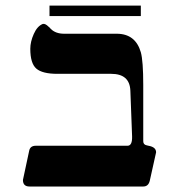

<svg xmlns="http://www.w3.org/2000/svg" viewBox="-20 -679 614 699"><path d="M501.5 0H87.4Q63.5 0 63.5 -23.9L86.4 -130.9Q90.3 -148.4 110.4 -148.4H444.3Q461.9 -148.4 460.9 -182.6L454.6 -349.1Q452.1 -410.2 384.8 -410.2H189Q134.3 -410.2 112.3 -429.2Q90.3 -448.2 90.3 -501.5Q90.3 -526.9 103 -555.4Q115.7 -584 135.7 -591.8Q144.5 -594.2 157.2 -581.5Q159.7 -580.1 165 -573.7Q182.6 -556.2 213.4 -556.2H404.8Q473.1 -556.2 492.7 -488.8Q501.5 -457 501.5 -369.6V-165Q501.5 -152.3 514.2 -149.9L520.5 -148.4Q548.3 -143.6 548.3 -124.5L525.4 -21.5Q520.5 0 501.5 0ZM492.7 -620.6H160.2V-658.7H492.7Z"/></svg>

Font: Accordance
Style: Bold-Italic
Weight: 700
Italic angle: -11°
Version: Version 1.2 (build January 31, 2020) Miklal Software Solutio